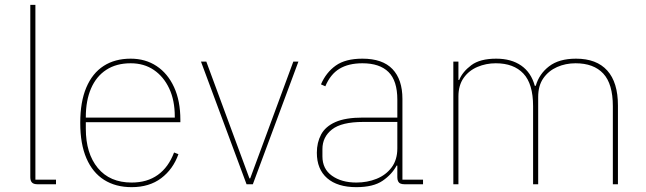

<svg xmlns="http://www.w3.org/2000/svg" viewBox="-20 -760 2664 792"><path d="M211 0H134Q119 0 112 -7Q105 -14 105 -29V-740H126V-19H211Z M523 12Q457 12 409.5 -18Q362 -48 336.5 -107Q311 -166 311 -253Q311 -340 336 -399Q361 -458 407.5 -488Q454 -518 519 -518Q580 -518 626 -487.5Q672 -457 698 -400.5Q724 -344 724 -266V-256H334V-229Q334 -127 383.5 -67Q433 -7 523 -7Q587 -7 631 -38.5Q675 -70 698 -131L716 -124Q694 -62 645 -25Q596 12 523 12ZM519 -499Q460 -499 418.5 -472Q377 -445 355.5 -395Q334 -345 334 -277V-275H701V-279Q701 -346 678 -395Q655 -444 614.5 -471.5Q574 -499 519 -499Z M1023 0H997L809 -506H831L948 -189L1009 -24H1012L1073 -189L1190 -506H1211Z M1725 0H1648Q1638 0 1631.5 -3Q1625 -6 1622 -12.5Q1619 -19 1619 -29V-87L1629 -77H1616Q1597 -41 1558.5 -14.5Q1520 12 1450 12Q1372 12 1329.5 -25Q1287 -62 1287 -130Q1287 -172 1304.5 -205Q1322 -238 1363.5 -256.5Q1405 -275 1477 -275H1619V-349Q1619 -427 1582.5 -463Q1546 -499 1475 -499Q1418 -499 1380.5 -476.5Q1343 -454 1322 -404L1304 -412Q1325 -461 1365 -489.5Q1405 -518 1475 -518Q1558 -518 1599 -475Q1640 -432 1640 -352V-19H1725ZM1619 -257H1478Q1389 -257 1349.5 -226Q1310 -195 1310 -145V-115Q1310 -63 1349.5 -35Q1389 -7 1450 -7Q1495 -7 1533.5 -22.5Q1572 -38 1595.5 -69.5Q1619 -101 1619 -148Z M1871 0H1850V-506H1871V-430H1874Q1888 -464 1924 -491Q1960 -518 2027 -518Q2089 -518 2130 -489.5Q2171 -461 2186 -406H2190Q2204 -455 2245 -486.5Q2286 -518 2356 -518Q2441 -518 2485 -469Q2529 -420 2529 -325V0H2508V-322Q2508 -414 2468.5 -456.5Q2429 -499 2354 -499Q2313 -499 2278 -483.5Q2243 -468 2221.5 -437.5Q2200 -407 2200 -360V0H2179V-322Q2179 -414 2139 -456.5Q2099 -499 2025 -499Q1985 -499 1949.5 -484Q1914 -469 1892.5 -438.5Q1871 -408 1871 -362Z"/></svg>

Font: IBM Plex Sans Thin
Style: Regular
Weight: 250
Designer: Mike Abbink, Paul van der Laan, Pieter van Rosmalen
Foundry: Bold Monday
Version: Version 3.201